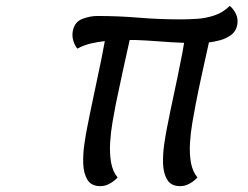

<svg xmlns="http://www.w3.org/2000/svg" viewBox="-20 -634 854 660"><path d="M325.2 5.9Q293.5 5.9 280.3 -16.4Q267.1 -38.6 266.1 -71.8Q265.1 -105 270 -138.4Q274.9 -171.9 279.3 -193.8Q291 -253.4 303.7 -312.7Q316.4 -372.1 328.6 -431.2Q331.5 -446.8 334.5 -462.2Q337.4 -477.5 340.3 -492.7Q316.4 -490.2 292.5 -484.6Q268.6 -479 245.6 -466.8Q236.3 -479 231.7 -495.1Q227.1 -511.2 230.5 -528.3Q236.8 -559.1 263.2 -569.1Q289.6 -579.1 314.5 -579.1Q386.7 -579.1 457.3 -573.2Q527.8 -567.4 600.1 -567.4Q627.4 -567.4 657.7 -569.3Q688 -571.3 717.3 -581.1Q746.6 -590.8 770 -613.8Q783.7 -602.1 791.5 -585Q799.3 -567.9 795.4 -547.4Q791 -525.9 774.4 -513.7Q757.8 -501.5 736.8 -495.8Q715.8 -490.2 698.2 -488.3Q686.5 -435.1 674.8 -382.3Q663.1 -329.6 652.8 -276.4Q647.5 -248.5 641.4 -213.6Q635.3 -178.7 633.1 -142.8Q630.9 -106.9 636.2 -75.7Q641.6 -44.4 658.7 -23.9Q647 -11.2 631.3 -2.7Q615.7 5.9 599.6 5.9Q567.9 5.9 554.7 -16.4Q541.5 -38.6 540.5 -71.5Q539.6 -104.5 544.4 -137.7Q549.3 -170.9 553.7 -192.9Q564.9 -251 577.6 -309.3Q590.3 -367.7 601.6 -425.8Q605 -441.4 607.7 -456.5Q610.4 -471.7 612.8 -486.8Q569.8 -488.3 527.8 -491.7Q485.8 -495.1 442.9 -496.6H425.8Q413.6 -441.9 401.6 -387.2Q389.6 -332.5 378.4 -277.8Q373 -250 366.9 -215.1Q360.8 -180.2 358.6 -143.8Q356.4 -107.4 361.8 -75.9Q367.2 -44.4 384.3 -23.9Q372.6 -11.2 356.9 -2.7Q341.3 5.9 325.2 5.9Z"/></svg>

Font: Lumanosimo
Style: Regular
Weight: 400
Designer: The DocRepair Project, Eduardo Rodriguez Tunni
Foundry: Google
Version: Version 1.010